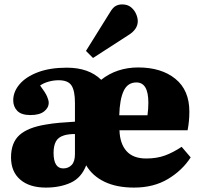

<svg xmlns="http://www.w3.org/2000/svg" viewBox="-20 -837 910 871"><path d="M188 14Q114 14 72 -22Q30 -58 30 -123Q30 -190 68.5 -224.5Q107 -259 188 -272Q216 -277 249.5 -280Q283 -283 320 -285V-371Q320 -425 304.5 -449Q289 -473 246 -473Q223 -473 200 -466.5Q177 -460 162 -449Q186 -417 193.5 -399.5Q201 -382 201 -371Q201 -348 180 -331.5Q159 -315 118 -315Q77 -315 58.5 -334Q40 -353 40 -382Q40 -421 69 -455Q98 -489 152.5 -509.5Q207 -530 283 -530Q383 -530 439 -475Q474 -503 516.5 -517Q559 -531 607 -531Q712 -531 775.5 -479.5Q839 -428 839 -331Q839 -286 831 -246H522Q524 -185 554 -151.5Q584 -118 643 -118Q691 -118 728 -131.5Q765 -145 804 -171L845 -123Q807 -64 742 -25Q677 14 588 14Q509 14 454 -12.5Q399 -39 371 -87Q349 -30 300.5 -8Q252 14 188 14ZM521 -314H649Q651 -328 652 -342.5Q653 -357 653 -371Q653 -463 599 -463Q559 -463 541 -424.5Q523 -386 521 -314ZM267 -73Q290 -73 305 -88.5Q320 -104 320 -138V-229Q291 -229 271 -223Q244 -215 233.5 -195Q223 -175 223 -144Q223 -73 267 -73ZM402 -574 370 -606 479 -781Q492 -803 505 -810Q518 -817 534 -817Q559 -817 574.5 -804Q590 -791 597.5 -773.5Q605 -756 605 -741Q605 -704 563 -678Z"/></svg>

Font: Literata 36pt ExtraBold
Style: Regular
Weight: 800
Designer: Latin by Veronika Burian and Jose Scaglione. Greek by Irene Vlachou. Cyrillic by Vera Evstafieva.
Foundry: TypeTogether
Version: Version 3.002